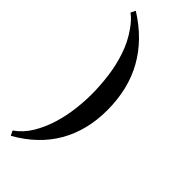

<svg xmlns="http://www.w3.org/2000/svg" viewBox="-312 -918 1075 1075"><g transform="rotate(45 225.0 -381.0)"><path d="M327 -369Q327 -209 256.5 -87Q186 35 46 114L32 86Q82 51 114.5 -3Q147 -57 166.5 -120Q186 -183 194 -247.5Q202 -312 202 -369Q202 -439 192.5 -511.5Q183 -584 160 -652.5Q137 -721 96 -779Q83 -798 67 -816Q51 -834 32 -848L46 -876Q186 -788 256.5 -662Q327 -536 327 -369Z"/></g></svg>

Font: Kaisei HarunoUmi
Style: Bold
Weight: 700
Designer: Font-Kai, 金井和夫
Foundry: KAZUO KANAI
Version: Version 5.003